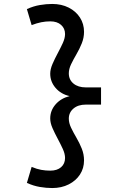

<svg xmlns="http://www.w3.org/2000/svg" viewBox="-20 -730 640 971"><path d="M244 -710Q291 -710 327.5 -691.5Q364 -673 384.5 -641Q405 -609 405 -569Q405 -539 393.5 -510.5Q382 -482 366.5 -455.5Q351 -429 339.5 -405Q328 -381 328 -359Q328 -327 351.5 -307.5Q375 -288 414 -288H491V-201H414Q375 -201 351.5 -181Q328 -161 328 -130Q328 -108 339.5 -84Q351 -60 366.5 -33.5Q382 -7 393.5 21.5Q405 50 405 81Q405 121 384.5 152.5Q364 184 327.5 202.5Q291 221 244 221Q214 221 181.5 215.5Q149 210 116 195L140 114Q166 125 188.5 129Q211 133 234 133Q269 133 289 115.5Q309 98 309 69Q309 48 297.5 23Q286 -2 271.5 -29Q257 -56 245.5 -82Q234 -108 234 -131Q234 -171 261 -202Q288 -233 332 -244Q288 -254 261 -285.5Q234 -317 234 -357Q234 -380 245.5 -406.5Q257 -433 271.5 -460Q286 -487 297.5 -512Q309 -537 309 -558Q309 -586 289 -604Q269 -622 234 -622Q211 -622 188.5 -617.5Q166 -613 140 -603L116 -684Q149 -699 181.5 -704.5Q214 -710 244 -710Z"/></svg>

Font: Red Hat Mono Medium
Style: Regular
Weight: 500
Monospace: yes
Designer: Pentagram, MCKL
Foundry: Pentagram, MCKL
Version: Version 1.023; ttfautohint (v1.8.3)